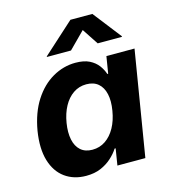

<svg xmlns="http://www.w3.org/2000/svg" viewBox="-113 -851 850 953"><g transform="rotate(-15 311.5 -374.5)"><path d="M213.4 9.3Q149.9 9.3 104.7 -23.4Q59.6 -56.2 41 -118.4Q22.5 -180.7 36.6 -269Q52.2 -359.4 92 -421.1Q131.8 -482.9 187.7 -514.9Q243.7 -546.9 305.2 -546.9Q348.6 -546.9 376.5 -533Q404.3 -519 420.7 -497.1Q437 -475.1 444.3 -452.1H448.7L462.9 -539.1H607.4L518.6 0H375L388.7 -85H383.3Q368.2 -61 344.2 -39.6Q320.3 -18.1 288.1 -4.4Q255.9 9.3 213.4 9.3ZM276.4 -107.9Q314 -107.9 343.8 -128.2Q373.5 -148.4 393.6 -184.8Q413.6 -221.2 421.4 -269.5Q429.7 -318.4 421.6 -354.2Q413.6 -390.1 390.4 -409.9Q367.2 -429.7 329.6 -429.7Q292 -429.7 262.5 -409.4Q232.9 -389.2 213.4 -353.3Q193.8 -317.4 186 -269.5Q178.2 -221.7 185.8 -185.1Q193.4 -148.4 216.3 -128.2Q239.3 -107.9 276.4 -107.9ZM300.3 -611.3H176.3L176.8 -614.3L336.9 -759.3H449.7L562.5 -614.3L562 -611.3H437.5L382.8 -694.3Z"/></g></svg>

Font: Inter 18pt
Style: Bold Italic
Weight: 700
Italic angle: -9.3988°
Designer: Rasmus Andersson
Foundry: rsms
Version: Version 4.001;git-66647c0bb